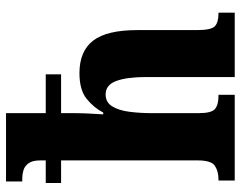

<svg xmlns="http://www.w3.org/2000/svg" viewBox="-101 -699 800 638"><g transform="rotate(-90 299.0 -380.0)"><path d="M18 0V-54H22Q49 -54 67 -66Q85 -78 85 -123V-577H10V-628H85V-646Q85 -672 75.5 -685Q66 -698 52.5 -702Q39 -706 27 -706H15V-760H242V-628H371V-577H242V-532Q242 -506 240.5 -481Q239 -456 238 -437H244Q260 -468 289.5 -492Q319 -516 375 -516Q448 -516 483 -470.5Q518 -425 518 -324V-125Q518 -79 530.5 -66.5Q543 -54 573 -54H576V0H362V-294Q362 -358 349 -393.5Q336 -429 304 -429Q278 -429 264.5 -407Q251 -385 246.5 -349.5Q242 -314 242 -274V-120Q242 -77 256 -65.5Q270 -54 299 -54H303V0Z"/></g></svg>

Font: Noto Serif Georgian Condensed ExtraBold
Style: Regular
Weight: 800
Width: 3
Designer: Monotype Design Team, Akaki Razmadze
Foundry: Google LLC
Version: Version 2.003; ttfautohint (v1.8.4.7-5d5b)